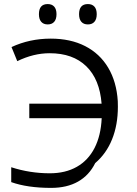

<svg xmlns="http://www.w3.org/2000/svg" viewBox="-20 -914 673 944"><path d="M35.2 -18.6V-91.8Q127 -62 224.6 -62Q301.8 -62 357.7 -93.8Q413.6 -125.5 444.8 -186.3Q476.1 -247.1 480 -333H124V-404.3H479.5Q470.2 -523.9 404.3 -588.1Q338.4 -652.3 224.1 -652.3Q145 -652.3 64.9 -613.3L36.6 -682.6Q125.5 -724.1 229.5 -724.1Q326.7 -724.1 398.7 -687.3Q470.7 -650.4 512 -581.1Q553.2 -511.7 559.1 -416.5Q559.6 -407.2 559.6 -389.2Q559.6 -299.8 531 -229Q502.4 -158.2 448.2 -112.3Q418.5 -52.2 363.8 -21.2Q309.1 9.8 231.4 9.8Q114.7 9.8 35.2 -18.6ZM368.7 -844.2Q368.7 -894 412.1 -894Q433.1 -894 444.3 -881.3Q455.6 -868.7 455.6 -844.2Q455.6 -819.8 444.3 -806.9Q433.1 -793.9 412.1 -793.9Q391.1 -793.9 379.9 -806.9Q368.7 -819.8 368.7 -844.2ZM171.4 -844.2Q171.4 -894 214.4 -894Q235.4 -894 246.6 -881.3Q257.8 -868.7 257.8 -844.2Q257.8 -819.8 246.6 -806.9Q235.4 -793.9 214.4 -793.9Q193.8 -793.9 182.6 -806.9Q171.4 -819.8 171.4 -844.2Z"/></svg>

Font: Viking Open Sans
Style: Regular
Weight: 400
Foundry: Ascender Corporation
Version: Version 2.001